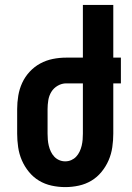

<svg xmlns="http://www.w3.org/2000/svg" viewBox="-20 -755 540 783"><path d="M246 8Q218 8 190.5 2Q163 -4 139.5 -18Q116 -32 98 -54Q80 -76 69 -101.5Q58 -127 54 -155Q50 -183 50 -210V-310Q50 -337 54.5 -364.5Q59 -392 70.5 -417Q82 -442 101 -462.5Q120 -483 144 -496Q168 -509 195 -514.5Q222 -520 250 -520H318V-735H442V-520H473V-415H442V-210Q442 -183 438 -155Q434 -127 423 -101.5Q412 -76 394 -54Q376 -32 352.5 -18Q329 -4 301.5 2Q274 8 246 8ZM246 -97Q259 -97 270.5 -102Q282 -107 290.5 -116Q299 -125 304.5 -136.5Q310 -148 313 -160.5Q316 -173 317 -185.5Q318 -198 318 -210V-415H250Q232 -415 215.5 -405.5Q199 -396 189.5 -380.5Q180 -365 177 -346.5Q174 -328 174 -310V-210Q174 -198 175 -185.5Q176 -173 179 -160.5Q182 -148 187.5 -136.5Q193 -125 201.5 -116Q210 -107 221.5 -102Q233 -97 246 -97Z"/></svg>

Font: Iosevka Term Curly Extrabold
Style: Regular
Weight: 800
Designer: Belleve Invis
Foundry: Belleve Invis
Version: Version 32.3.0